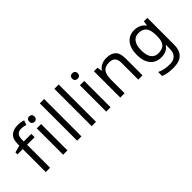

<svg xmlns="http://www.w3.org/2000/svg" viewBox="28 -1606 2699 2699"><g transform="rotate(-45 1378.0 -256.5)"><path d="M358.4 -523.4V-457H208V0H122.1V-457H16.1V-497.1L121.6 -526.4V-556.6Q121.6 -657.7 172.4 -702.4Q223.1 -747.1 311.5 -747.1Q345.2 -747.1 373.5 -741.7Q401.9 -736.3 421.4 -729.5L397.5 -662.1Q379.4 -667.5 356.2 -672.1Q333 -676.8 308.6 -676.8Q257.3 -676.8 232.7 -647.9Q208 -619.1 208 -557.6V-523.4ZM511.2 -719.7Q531.2 -719.7 546.6 -706.8Q562 -693.8 562 -665Q562 -637.2 546.6 -623.8Q531.2 -610.4 511.2 -610.4Q489.7 -610.4 474.6 -623.8Q459.5 -637.2 459.5 -665Q459.5 -693.8 474.6 -706.8Q489.7 -719.7 511.2 -719.7ZM467.3 -523.4H553.2V0H467.3Z M832 -742.2V0H746.1V-742.2Z M1121.1 -742.2V0H1035.2V-742.2Z M1368.7 -719.7Q1389.6 -719.7 1406 -706.8Q1422.4 -693.8 1422.4 -665Q1422.4 -637.2 1406 -623.8Q1389.6 -610.4 1368.7 -610.4Q1345.2 -610.4 1329.1 -623.8Q1313 -637.2 1313 -665Q1313 -693.8 1329.1 -706.8Q1345.2 -719.7 1368.7 -719.7ZM1324.2 -523.4H1410.2V0H1324.2Z M1855.5 -533.2Q1949.7 -533.2 1997.6 -487.5Q2045.4 -441.9 2045.4 -340.8V0H1960.9V-335Q1960.9 -460.9 1843.3 -460.9Q1755.9 -460.9 1722.4 -412.1Q1689 -363.3 1689 -271.5V0H1603V-523.4H1672.9L1685.5 -452.1H1690.4Q1716.3 -493.2 1761 -513.2Q1805.7 -533.2 1855.5 -533.2Z M2411.6 -533.2Q2463.9 -533.2 2506.8 -513.9Q2549.8 -494.6 2579.6 -454.1H2585L2596.7 -523.4H2664.6V8.8Q2664.6 120.6 2606.7 177.5Q2548.8 234.4 2426.3 234.4Q2309.1 234.4 2233.9 201.2V122.1Q2313 163.1 2431.6 163.1Q2500.5 163.1 2540.3 123.8Q2580.1 84.5 2580.1 15.6V-4.9Q2580.1 -16.6 2581.3 -38.6Q2582.5 -60.5 2583 -69.3H2578.6Q2523.9 9.8 2412.6 9.8Q2308.1 9.8 2249.8 -61.5Q2191.4 -132.8 2191.4 -260.7Q2191.4 -386.2 2249.8 -459.7Q2308.1 -533.2 2411.6 -533.2ZM2422.4 -460.9Q2354.5 -460.9 2317.6 -408.7Q2280.8 -356.4 2280.8 -259.8Q2280.8 -163.1 2317.1 -111.8Q2353.5 -60.5 2424.3 -60.5Q2505.9 -60.5 2543.2 -103.3Q2580.6 -146 2580.6 -240.2V-260.7Q2580.6 -367.7 2542.2 -414.3Q2503.9 -460.9 2422.4 -460.9Z"/></g></svg>

Font: Lunasima
Style: Regular
Weight: 400
Designer: The DocRepair Project, Monotype Design Team
Foundry: Google
Version: Version 2.009